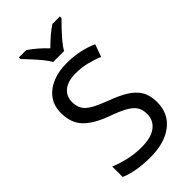

<svg xmlns="http://www.w3.org/2000/svg" viewBox="-285 -1027 1119 1119"><g transform="rotate(-45 274.5 -467.0)"><path d="M502 -191Q502 -96 433 -43Q364 10 247 10Q187 10 136 1Q85 -8 51 -24V-110Q87 -94 140.5 -81Q194 -68 251 -68Q331 -68 371.5 -99Q412 -130 412 -183Q412 -218 397 -242Q382 -266 345.5 -286.5Q309 -307 244 -330Q153 -363 106.5 -411Q60 -459 60 -542Q60 -599 89 -639.5Q118 -680 169.5 -702Q221 -724 288 -724Q347 -724 396 -713Q445 -702 485 -684L457 -607Q420 -623 376.5 -634Q333 -645 286 -645Q219 -645 185 -616.5Q151 -588 151 -541Q151 -505 166 -481Q181 -457 215 -438Q249 -419 307 -397Q370 -374 413.5 -347.5Q457 -321 479.5 -284Q502 -247 502 -191ZM239 -784Q226 -807 204 -833.5Q182 -860 158 -886Q134 -912 116 -931V-944H176Q202 -927 230 -903Q258 -879 283 -852Q310 -879 338 -903Q366 -927 392 -944H454V-931Q435 -912 410.5 -886Q386 -860 363.5 -833.5Q341 -807 329 -784Z"/></g></svg>

Font: Noto Sans Tifinagh Ahaggar
Style: Regular
Weight: 400
Designer: JamraPatel
Foundry: JamraPatel LLC
Version: Version 2.006; ttfautohint (v1.8.4.7-5d5b)